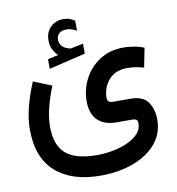

<svg xmlns="http://www.w3.org/2000/svg" viewBox="-88 -649 897 971"><g transform="rotate(-10 360.5 -163.0)"><path d="M244.1 -394.5Q228.5 -410.2 218.8 -429.7Q209 -449.2 209 -475.6Q209 -494.6 214.4 -509.8Q219.7 -524.9 229 -536.1Q242.2 -552.2 261 -560.5Q279.8 -568.8 299.8 -568.8Q320.3 -568.8 333 -564Q345.7 -559.1 359.4 -550.8L359.9 -499Q345.2 -506.8 333.3 -510.7Q321.3 -514.6 306.6 -514.6Q297.9 -514.6 287.8 -512Q277.8 -509.3 270 -502.4Q256.8 -490.7 256.8 -469.2Q257.3 -453.6 267.8 -439.5Q278.3 -425.3 302.2 -418.5Q304.7 -418 307.1 -417Q309.6 -416 312.5 -416Q314.9 -416 316.9 -416.5L378.4 -429.2V-377.9L190.4 -333V-382.3ZM189 -247.1Q167 -193.4 154.1 -141.4Q141.1 -89.4 141.1 -44.9Q141.1 50.8 190.7 94.2Q240.2 137.7 348.6 138.2Q391.1 138.2 432.9 130.4Q474.6 122.6 508.8 106.9Q543 91.3 563.7 69.1Q584.5 46.9 584.5 17.6Q584.5 3.4 578.4 -2.2Q572.3 -7.8 552.2 -7.8H475.6Q413.1 -7.8 379.4 -41.5Q345.7 -75.2 345.7 -138.2Q345.7 -199.2 373.8 -253.2Q401.9 -307.1 453.6 -340.8Q505.4 -374.5 577.1 -374.5Q595.2 -374.5 624.5 -370.4Q653.8 -366.2 681.2 -355L661.6 -255.9Q640.6 -262.7 618.7 -265.9Q596.7 -269 577.1 -269Q539.6 -269 514.6 -255.9Q489.7 -242.7 475.1 -222.4Q460.4 -202.1 454.1 -181.2Q447.8 -160.2 447.8 -144.5Q447.8 -127.4 453.9 -120.4Q460 -113.3 480.5 -113.3H568.4Q629.9 -112.8 655.8 -76.4Q681.6 -40 681.6 13.7Q681.6 85.4 637.7 137Q593.8 188.5 518.8 216.1Q443.8 243.7 351.1 243.7Q203.6 243.7 120.8 170.4Q38.1 97.2 38.1 -48.3Q38.1 -103.5 53.5 -162.6Q68.8 -221.7 95.2 -285.2Z"/></g></svg>

Font: Vazir Medium FD-WOL-UI
Style: Medium-FD-WOL-UI
Weight: 500
Designer: Saber Rastikerdar
Foundry: Saber Rastikerdar
Version: Version 30.0.0